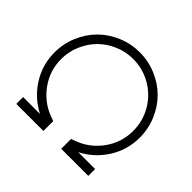

<svg xmlns="http://www.w3.org/2000/svg" viewBox="-165 -888 1079 1079"><g transform="rotate(45 375.0 -348.0)"><path d="M661.1 0H445.8V-78.1L480 -90.8Q560.1 -123 610.6 -195.3Q661.1 -267.6 661.1 -356.9Q661.1 -434.6 622.8 -500.5Q584.5 -566.4 518.6 -604.7Q452.6 -643.1 375 -643.1Q316.9 -643.1 263.9 -620.4Q210.9 -597.7 172.6 -559.3Q134.3 -521 111.6 -468Q88.9 -415 88.9 -356.9Q88.9 -267.6 139.4 -195.3Q189.9 -123 270 -90.8L304.2 -78.1V0H88.9V-54.2H223.1Q138.7 -97.2 87.4 -178Q36.1 -258.8 36.1 -356.9Q36.1 -426.3 62.7 -489Q89.4 -551.8 134.8 -597.2Q180.2 -642.6 242.9 -669.2Q305.7 -695.8 375 -695.8Q444.3 -695.8 507.1 -669.2Q569.8 -642.6 615.2 -597.2Q660.6 -551.8 687.3 -489Q713.9 -426.3 713.9 -356.9Q713.9 -258.8 662.6 -178Q611.3 -97.2 526.9 -54.2H661.1Z"/></g></svg>

Font: Rawengulk
Style: Demibold
Weight: 600
Version: Version 0.92